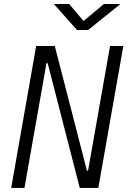

<svg xmlns="http://www.w3.org/2000/svg" viewBox="-20 -918 626 938"><path d="M369.6 0 212.9 -609.4H207L99.6 0H34.7L156.7 -693.4H247.6L404.8 -84H410.2L517.6 -693.4H582.5L460.4 0ZM356 -771.5 243.2 -898.4H317.9L388.2 -815.4L487.8 -898.4H568.4L410.6 -771.5Z"/></svg>

Font: Cascadia Code Light
Style: Italic
Weight: 300
Italic angle: -10°
Monospace: yes
Designer: Aaron Bell
Foundry: Saja Typeworks
Version: Version 2404.023; ttfautohint (v1.8.4)